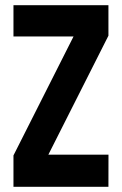

<svg xmlns="http://www.w3.org/2000/svg" viewBox="-20 -720 470 740"><path d="M31.9 0V-120.9L263.4 -579.4H31.9V-700H397.9V-582.4L166.4 -123.9H398.1L397.9 0Z"/></svg>

Font: Stick No Bills ExtraLight
Style: Regular
Weight: 200
Designer: Kosala Senevirathne, Siva Puranthara, Lasantha Premarathna, Tharique Azeez
Foundry: mooniak
Version: Version 2.000